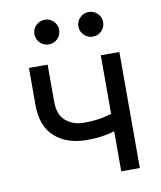

<svg xmlns="http://www.w3.org/2000/svg" viewBox="-84 -816 742 884"><g transform="rotate(-10 287.0 -374.5)"><path d="M282.7 -169.4Q188 -169.4 131.6 -219.5Q75.2 -269.5 75.2 -369.6V-542.5H162.6V-369.6Q162.6 -307.6 197 -278.8Q231.4 -250 282.7 -250Q335 -250 377.9 -259.8Q420.9 -269.5 463.9 -284.7V-204.1Q435.5 -193.8 407.5 -186Q379.4 -178.2 348.9 -173.8Q318.4 -169.4 282.7 -169.4ZM411.1 0V-542.5H498V0ZM390.6 -633.3Q366.7 -633.3 349.6 -650.1Q332.5 -667 332.5 -690.9Q332.5 -714.8 349.6 -731.7Q366.7 -748.5 390.6 -748.5Q414.6 -748.5 431.4 -731.7Q448.2 -714.8 448.2 -690.9Q448.2 -667 431.4 -650.1Q414.6 -633.3 390.6 -633.3ZM185.1 -633.3Q161.1 -633.3 144 -650.1Q127 -667 127 -690.9Q127 -714.8 144 -731.7Q161.1 -748.5 185.1 -748.5Q209 -748.5 225.8 -731.7Q242.7 -714.8 242.7 -690.9Q242.7 -667 225.8 -650.1Q209 -633.3 185.1 -633.3Z"/></g></svg>

Font: Inter 16pt
Style: Regular
Weight: 400
Version: Version 4.001;git-66647c0bb